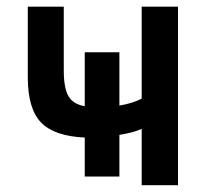

<svg xmlns="http://www.w3.org/2000/svg" viewBox="-20 -542 609 563"><path d="M330.1 -232.4Q370.1 -239.3 395.5 -252.9V-522.5H502V1H395.5V-164.1Q372.1 -153.3 330.1 -146.5V-24.4H228.5V-138.7Q139.6 -142.6 100.6 -182.6Q61.5 -222.7 61.5 -315.4V-522.5H167V-335.9Q167 -282.2 181.2 -259.3Q195.3 -236.3 228.5 -230.5V-388.7H330.1Z"/></svg>

Font: Gen Shin Gothic Medium
Style: Regular
Weight: 500
Designer: [Source Han Sans]
Ryoko NISHIZUKA  (kana & ideographs); Paul D. Hunt (Latin, Greek & Cyrillic); Wenlong ZHANG  (bopomofo
Version: Version 1.002.20150607